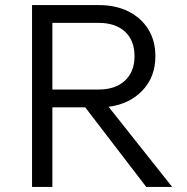

<svg xmlns="http://www.w3.org/2000/svg" viewBox="-20 -735 735 755"><path d="M186 0H106V-715H368Q435 -715 485 -690Q535 -665 563 -620Q591 -575 591 -514Q591 -433 540.5 -379.5Q490 -326 407 -315L657 0H555L315 -313H186ZM368 -645H186V-383H368Q434 -383 471.5 -418Q509 -453 509 -514Q509 -576 471.5 -610.5Q434 -645 368 -645Z"/></svg>

Font: Wix Madefor Text
Style: Regular
Weight: 400
Designer: Dalton Maag Ltd
Foundry: Dalton Maag Ltd
Version: Version 3.100